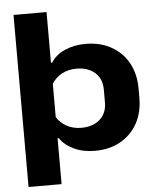

<svg xmlns="http://www.w3.org/2000/svg" viewBox="-59 -779 810 996"><g transform="rotate(-5 345.5 -281.0)"><path d="M49 167V-729H221V-465H227Q251 -504 299.5 -525.5Q348 -547 409 -547Q466 -547 512.5 -528.5Q559 -510 592.5 -476.5Q626 -443 644 -396.5Q662 -350 662 -293V-245Q662 -168 630.5 -111Q599 -54 542 -22Q485 10 409 10Q347 10 299.5 -12.5Q252 -35 227 -72H221V167ZM349 -115Q389 -115 419 -129.5Q449 -144 465.5 -171Q482 -198 482 -234V-303Q482 -341 465.5 -367.5Q449 -394 419.5 -408.5Q390 -423 349 -423Q307 -423 273.5 -405Q240 -387 221 -355V-182Q240 -151 273.5 -133Q307 -115 349 -115Z"/></g></svg>

Font: Hubot Sans SemiExpanded
Style: Bold
Weight: 700
Width: 6
Designer: Deni Anggara
Foundry: GitHub, Inc., Subsidiary of Microsoft Corporation
Version: Version 2.000